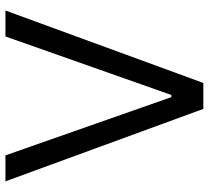

<svg xmlns="http://www.w3.org/2000/svg" viewBox="-50 -696 747 686"><g transform="rotate(-90 323.0 -353.5)"><path d="M318.4 -114.3H326.2L535.2 -707H627.9L369.1 0H276.4L17.6 -707H110.4Z"/></g></svg>

Font: WEMIX Pretendard
Style: Regular
Weight: 400
Designer: Base glyphs from Inter by Rasmus Andersson; Hangeul glyphs from Noto Sans CJK(Source Han Sans) by Jang Soo-young and Kan
Foundry: Kil Hyung-jin
Version: Version 1.000